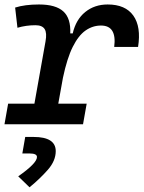

<svg xmlns="http://www.w3.org/2000/svg" viewBox="-27 -547 633 845"><path d="M-7.3 0 8.8 -90.8H124.5L173.3 -364.7Q180.2 -402.3 169.4 -419.2Q158.7 -436 128.9 -436Q87.9 -436 49.8 -424.8L39.6 -513.7Q82.5 -527.3 144.5 -527.3Q218.3 -527.3 251.7 -496.8Q285.2 -466.3 282.2 -399.9H293Q307.1 -460.9 348.1 -494.1Q389.2 -527.3 446.8 -527.3Q524.9 -527.3 559.8 -478.3Q594.7 -429.2 580.6 -340.3H475.6Q487.8 -434.6 417.5 -434.6Q380.9 -434.6 349.6 -412.8Q318.4 -391.1 293.2 -340.8Q268.1 -290.5 250 -204.6L229.5 -90.8H354.5L338.4 0ZM103 277.3 53.2 229Q135.7 171.4 135.7 144Q135.7 128.4 103 128.4H71.3L84 55.7H120.6Q218.3 55.7 218.3 118.2Q218.3 160.6 183.6 200.2Q148.9 239.7 103 277.3Z"/></svg>

Font: Cascadia Code NF
Style: Italic
Weight: 400
Italic angle: -10°
Monospace: yes
Designer: Aaron Bell
Foundry: Saja Typeworks
Version: Version 2404.023; ttfautohint (v1.8.4)